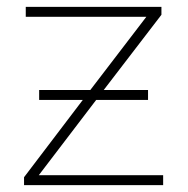

<svg xmlns="http://www.w3.org/2000/svg" viewBox="-20 -539 546 559"><path d="M455 -29V0H50V-23L221 -248H94V-277H243L406 -490H55V-519H450V-496L282 -277H411V-248H260L93 -29Z"/></svg>

Font: Montserrat Alternates ExLight
Style: Regular
Weight: 275
Designer: Julieta Ulanovsky
Foundry: Julieta Ulanovsky
Version: Version 7.200